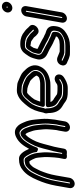

<svg xmlns="http://www.w3.org/2000/svg" viewBox="604 -1358 827 2076"><g transform="rotate(-90 1018.0 -320.5)"><path d="M699 -123C704 -154 705 -185 708 -210C713 -263 706 -295 702 -338C697 -384 687 -413 674 -447C666 -471 655 -488 637 -504C634 -507 624 -515 606 -512C585 -508 576 -498 574 -496C538 -471 517 -430 500 -399C468 -343 454 -286 436 -213C422 -158 417 -147 409 -102L402 -63H396H391L398 -100C404 -136 405 -167 407 -197C411 -245 407 -288 402 -330C396 -375 378 -421 355 -449C352 -453 348 -468 325 -468H315C313 -468 309 -468 307 -467C298 -465 271 -461 262 -454C236 -432 209 -407 191 -367C182 -347 176 -341 164 -313C141 -258 121 -199 109 -131L83 17C82 20 79 23 76 23C73 23 71 20 72 17L98 -131C110 -200 130 -261 154 -316C168 -349 178 -366 194 -396C209 -420 222 -435 244 -452C266 -470 285 -479 326 -479C341 -479 349 -474 363 -457C374 -445 401 -392 405 -375C407 -365 410 -354 412 -337C412 -337 450 -306 462 -340C478 -387 505 -432 531 -467C550 -491 565 -504 589 -516C613 -527 626 -527 644 -513C666 -496 671 -484 684 -452C700 -417 708 -387 713 -341C717 -293 721 -260 719 -212L716 -182C714 -165 713 -141 710 -122C708 -113 705 -105 704 -97L693 -33C693 -31 689 -28 686 -28C683 -28 682 -31 682 -33L693 -97C694 -105 697 -114 699 -123ZM767 -186 770 -216V-217C773 -272 767 -306 763 -353C758 -403 750 -439 732 -478C719 -508 708 -533 679 -555C649 -578 612 -579 573 -560C513 -531 478 -479 446 -420C435 -446 418 -477 404 -493C391 -508 371 -531 334 -529C286 -529 249 -516 216 -488C166 -449 136 -394 108 -328C82 -269 61 -204 48 -131L22 17C17 47 37 73 68 73C99 73 128 47 133 17L159 -131C170 -194 188 -249 210 -301C220 -324 224 -327 236 -353C248 -379 262 -393 285 -413C292 -414 301 -416 309 -418C317 -409 320 -405 331 -384C346 -353 347 -352 352 -316C357 -276 359 -235 356 -191C354 -159 353 -131 348 -100L337 -42C329 1 385 -13 387 -13C389 -13 440 1 448 -42L459 -102C466 -144 470 -151 485 -209C504 -283 517 -333 544 -381C564 -418 581 -444 604 -460C615 -449 619 -443 626 -423C639 -388 647 -365 651 -324C655 -278 661 -250 657 -206C654 -179 653 -150 649 -124C647 -116 644 -105 643 -97L632 -33C627 -2 648 22 678 22C708 22 738 -2 743 -33L754 -97C759 -123 766 -157 767 -186Z M1113 -488C1105 -488 1094 -491 1078 -491H1061C1029 -491 1005 -464 997 -455C978 -434 956 -411 938 -382C937 -381 936 -380 936 -379C921 -347 910 -313 901 -277C898 -266 901 -250 921 -250H1139C1210 -250 1270 -273 1285 -329C1301 -373 1266 -400 1258 -408C1246 -421 1231 -441 1207 -454C1206 -454 1206 -455 1205 -455C1181 -464 1155 -482 1117 -488ZM1178 -409C1190 -402 1205 -385 1219 -370C1225 -363 1237 -346 1238 -339C1237 -337 1236 -335 1236 -333C1235 -329 1219 -312 1214 -311C1193 -305 1176 -300 1148 -300H957C964 -323 972 -344 981 -363C994 -383 1010 -402 1031 -424C1040 -432 1049 -440 1052 -441H1069C1115 -441 1138 -425 1178 -409ZM1051 -53C1029 -53 1008 -59 996 -66C977 -80 957 -94 935 -106C901 -127 883 -175 884 -229C884 -235 879 -240 880 -245C881 -250 886 -255 887 -260L889 -271C899 -328 920 -379 946 -411C977 -448 1007 -485 1041 -497C1049 -500 1056 -502 1063 -502H1082C1090 -502 1104 -499 1119 -499C1140 -497 1152 -489 1172 -482C1214 -467 1236 -448 1267 -416C1290 -391 1312 -354 1290 -313C1290 -312 1289 -311 1289 -311C1267 -262 1206 -239 1137 -239H926C926 -239 891 -242 897 -206C901 -179 905 -147 930 -126C935 -122 938 -118 943 -115L959 -105C966 -100 981 -90 989 -85L1000 -77C1015 -66 1048 -63 1073 -63H1115C1134 -63 1155 -69 1170 -79C1189 -91 1193 -94 1197 -93C1201 -92 1201 -85 1197 -83C1169 -66 1147 -52 1113 -52H1071C1068 -52 1059 -53 1051 -53ZM1065 -114C1053 -114 1042 -116 1033 -120L1024 -127C1014 -134 1001 -143 992 -149L976 -158C965 -167 958 -173 953 -189H1128C1153 -189 1173 -190 1199 -197C1253 -209 1308 -240 1334 -296C1372 -368 1332 -427 1307 -454C1291 -471 1269 -498 1237 -511C1227 -516 1213 -523 1197 -529C1181 -536 1158 -549 1129 -549C1119 -549 1107 -552 1090 -552H1071C1057 -552 1045 -549 1030 -543C975 -523 937 -473 908 -437C871 -391 850 -332 838 -266C831 -253 826 -233 833 -215C833 -141 856 -91 904 -62C924 -51 944 -37 963 -23C985 -7 1024 -2 1062 -2H1104C1154 -2 1192 -26 1219 -43C1264 -71 1260 -133 1215 -142C1182 -149 1154 -124 1148 -120C1145 -118 1134 -113 1124 -113H1082C1079 -113 1071 -114 1065 -114Z M1693 -175C1683 -179 1668 -184 1658 -188L1645 -195C1644 -196 1643 -197 1642 -197C1612 -208 1584 -226 1553 -243C1522 -260 1479 -275 1468 -297C1455 -322 1469 -344 1476 -370C1483 -395 1497 -413 1514 -438C1527 -457 1537 -465 1563 -465H1575C1620 -465 1653 -451 1673 -433C1679 -427 1683 -424 1689 -421C1704 -409 1713 -394 1734 -377C1738 -374 1729 -366 1725 -369C1711 -380 1696 -403 1682 -412C1666 -421 1644 -447 1607 -450C1598 -452 1585 -455 1573 -455H1561C1528 -455 1511 -417 1501 -400C1485 -379 1483 -360 1480 -347C1477 -337 1475 -332 1474 -324C1467 -285 1511 -278 1511 -278C1518 -274 1526 -269 1534 -265L1558 -253C1567 -249 1574 -246 1581 -242L1599 -232C1619 -220 1629 -214 1650 -206L1663 -199C1664 -199 1664 -198 1665 -198C1707 -181 1732 -184 1722 -130C1715 -89 1706 -78 1674 -59C1642 -39 1608 -28 1565 -28H1504C1488 -28 1478 -29 1466 -31C1450 -37 1441 -40 1434 -43L1421 -49C1409 -55 1399 -59 1398 -61C1399 -65 1403 -69 1407 -67C1429 -60 1448 -45 1484 -39H1488H1566C1581 -39 1595 -41 1608 -43C1638 -45 1684 -68 1700 -95C1707 -106 1706 -107 1706 -107C1716 -138 1714 -170 1693 -175ZM1575 -89H1499C1480 -93 1456 -107 1434 -114C1396 -126 1366 -105 1354 -79C1348 -66 1346 -53 1349 -41C1356 -12 1386 -7 1394 -3L1406 3C1418 10 1434 13 1442 16C1456 22 1476 22 1495 22H1556C1615 22 1657 7 1695 -17C1733 -40 1765 -74 1772 -131C1777 -161 1774 -190 1757 -210C1738 -233 1710 -237 1692 -244L1679 -251C1678 -251 1676 -253 1675 -253C1654 -260 1652 -264 1630 -276L1612 -286C1604 -290 1597 -294 1587 -299L1563 -311C1550 -317 1537 -323 1526 -330C1530 -343 1539 -373 1539 -373C1547 -382 1552 -395 1559 -405H1564C1569 -405 1588 -400 1596 -400C1597 -400 1599 -400 1603 -399C1618 -394 1627 -382 1650 -368C1651 -368 1651 -366 1652 -366C1660 -353 1676 -337 1690 -327C1716 -306 1752 -322 1770 -343C1787 -363 1795 -397 1770 -417C1756 -428 1745 -447 1722 -464C1718 -467 1715 -468 1712 -471C1683 -497 1640 -515 1584 -515H1572C1527 -515 1494 -491 1473 -460C1458 -438 1437 -413 1427 -376C1424 -364 1416 -343 1413 -324C1410 -304 1414 -285 1422 -269C1439 -234 1474 -222 1499 -210C1507 -206 1514 -202 1523 -198C1550 -183 1580 -163 1616 -150L1629 -143C1637 -138 1647 -135 1661 -130C1660 -126 1660 -121 1659 -118C1653 -109 1621 -93 1614 -93C1602 -93 1589 -89 1575 -89Z M1928 -450C1928 -452 1932 -455 1935 -455C1938 -455 1939 -452 1939 -450L1872 -67C1871 -64 1868 -61 1865 -61C1862 -61 1860 -64 1861 -67ZM1878 -450 1811 -67C1806 -37 1825 -11 1856 -11C1887 -11 1917 -37 1922 -67L1989 -450C1994 -481 1974 -505 1944 -505C1914 -505 1883 -481 1878 -450ZM1978 -664C1987 -664 1987 -651 1978 -651C1970 -651 1969 -664 1978 -664ZM1969 -601C1999 -601 2029 -625 2035 -656C2041 -688 2018 -714 1986 -714C1956 -714 1927 -690 1921 -659C1916 -629 1937 -601 1969 -601Z"/></g></svg>

Font: Blanket
Style: OutlineObl
Weight: 400
Foundry: Cannot Into Space Fonts
Version: Version 0.9